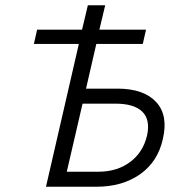

<svg xmlns="http://www.w3.org/2000/svg" viewBox="-20 -710 706 730"><path d="M154.8 0 279.8 -543H108.9L121.1 -597.2H292L314 -689.9H379.9L357.9 -597.2H535.2L522.9 -543H346.2L307.1 -373H426.8Q526.4 -373 573.5 -322.3Q620.6 -271.5 599.1 -181.2Q580.1 -95.2 512.7 -47.6Q445.3 0 346.2 0ZM233.9 -57.1H354Q424.8 -57.1 474.4 -93.8Q523.9 -130.4 539.1 -194.8Q552.2 -254.9 521 -285.4Q489.7 -315.9 418.9 -315.9H293.9Z"/></svg>

Font: HK Grotesk Light Italic
Style: Regular
Weight: 300
Italic angle: -13°
Designer: Alfredo Marco Pradil and Stefan Peev
Foundry: Hanken Design Co.
Version: Version 1.000;PS 001.000;hotconv 1.0.88;makeotf.lib2.5.64775